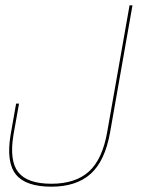

<svg xmlns="http://www.w3.org/2000/svg" viewBox="-20 -695 541 721"><path d="M173 6Q267 6 320.8 -42.5Q374.5 -91 393.5 -198.5L477.5 -675H466.5L382.5 -199Q364.5 -96.5 313.8 -50.8Q263 -5 173 -5Q83 -5 48.8 -48Q14.5 -91 30.5 -188.5L51.5 -306H40.5L19.5 -187Q3 -85 40 -39.5Q77 6 173 6Z"/></svg>

Font: Anybody UltraCondensed Thin Thin
Style: Italic
Weight: 250
Italic angle: -10°
Version: Version 1.111